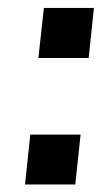

<svg xmlns="http://www.w3.org/2000/svg" viewBox="-20 -562 268 498"><path d="M44.9 -83.5 58.6 -212.9H189L175.3 -83.5ZM79.6 -411.6 93.8 -541.5H223.6L210 -411.6Z"/></svg>

Font: Oswald
Style: Medium
Weight: 500
Designer: Vernon Adams
Foundry: Vernon Adams
Version: 3.0; ttfautohint (v0.94.23-7a4d-dirty) -l 8 -r 50 -G 150 -x 